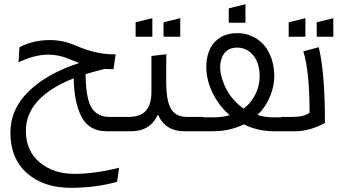

<svg xmlns="http://www.w3.org/2000/svg" viewBox="-20 -629 1635 920"><path d="M68.8 -330.1 73.2 -402.8Q139.6 -437 217.8 -437Q280.3 -437 334 -414.1Q449.2 -364.3 534.2 -369.1L523.9 -297.9Q510.3 -296.9 481.9 -298.8Q432.6 -286.6 390.1 -273.9Q390.6 -235.4 393.3 -206.5Q396 -177.7 403.3 -150.6Q410.6 -123.5 422.9 -106.4Q435.1 -89.4 455.6 -79.1Q476.1 -68.8 503.9 -68.8H582V0H491.2Q448.2 0 417.5 -18.3Q386.7 -36.6 369.1 -72Q351.6 -107.4 343 -151.4Q334.5 -195.3 333 -253.9Q104 -162.6 104 -2Q104 93.3 169.7 148.7Q235.4 204.1 336.9 204.1Q433.6 204.1 550.8 174.8L541 242.2Q438.5 271 319.8 271Q189 271 109.4 200.7Q29.8 130.4 29.8 5.9Q29.8 -106 118.2 -191.9Q206.5 -277.8 359.9 -327.1Q344.2 -332.5 306.2 -348.1Q261.7 -367.2 210.9 -367.2Q145 -367.2 68.8 -330.1Z M705.6 -360.8 776.9 -369.1Q776.9 -349.1 776.4 -310.5Q776.4 -268.1 776.4 -231.2Q776.4 -194.3 781.2 -164.3Q786.1 -134.3 796.4 -113Q806.6 -91.8 826.7 -80.3Q846.7 -68.8 877 -68.8H954.6V0H863.8Q772 0 736.8 -80.1Q699.7 0 608.9 0H517.6V-68.8H595.7Q653.8 -68.8 679.7 -99.1Q705.6 -129.4 705.6 -188ZM629.9 -453.1V-522L710 -542V-453.1ZM763.7 -453.1V-522L843.8 -542V-453.1Z M890.1 0V-66.9H1006.3Q1047.4 -66.9 1080.6 -77.1Q1042.5 -109.4 1016.1 -152.3Q989.7 -195.3 978 -238.3Q966.3 -281.2 969 -323.5Q971.7 -365.7 987.8 -397.9Q1003.9 -430.2 1037.1 -450.2Q1070.3 -470.2 1116.2 -470.2Q1162.1 -470.2 1198.5 -450.2Q1234.9 -430.2 1256.6 -397.9Q1278.3 -365.7 1287.8 -323.7Q1297.4 -281.7 1292.7 -238.8Q1288.1 -195.8 1267.8 -153.1Q1247.6 -110.4 1213.4 -78.1Q1249.5 -66.9 1286.1 -66.9H1392.6V0H1296.4Q1214.8 0 1148.4 -33.2Q1082 0 996.6 0ZM1076.2 -520V-588.9L1156.2 -608.9V-520ZM1147.5 -108.9Q1176.3 -130.4 1195.1 -161.6Q1213.9 -192.9 1220.2 -224.6Q1226.6 -256.3 1222.9 -288.3Q1219.2 -320.3 1206.1 -345.2Q1192.9 -370.1 1169.4 -385.5Q1146 -400.9 1116.2 -400.9Q1061.5 -400.9 1043 -352.1Q1024.4 -303.7 1049.3 -236.3Q1076.7 -161.6 1139.2 -114.7Q1143.6 -111.8 1147.5 -108.9Z M1328.1 -68.8H1382.3Q1436.5 -68.8 1463.4 -88.9Q1463.4 -284.7 1433.6 -382.8L1507.3 -402.8Q1537.1 -280.8 1537.1 -40Q1463.4 0 1393.6 0H1328.1ZM1363.3 -453.1V-522L1443.4 -542V-453.1ZM1497.6 -453.1V-522L1577.1 -542V-453.1Z"/></svg>

Font: LT Superior
Style: Regular
Weight: 400
Designer: Daniel Lyons
Foundry: LyonsType
Version: Version 1.000